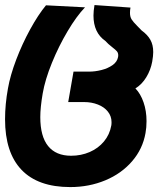

<svg xmlns="http://www.w3.org/2000/svg" viewBox="-28 -575 648 760"><path d="M-8 -103Q-8 -162 3.5 -225Q12.5 -276.5 36.2 -339Q60 -401.5 91.5 -459Q123 -516.5 154 -554L308.5 -546Q275 -511 239.8 -451.8Q204.5 -392.5 177.5 -326.2Q150.5 -260 141 -205Q131.5 -149.5 131.5 -111.5Q131.5 -35 162.5 3.2Q193.5 41.5 253.5 41.5Q293 41.5 327 26.8Q361 12 383.5 -15Q406 -42 412.5 -78Q413.5 -82.5 413.5 -91.5Q413.5 -115 399 -133.2Q384.5 -151.5 359.5 -161.2Q334.5 -171 305 -171H242L263 -291.5H325Q348.5 -291.5 373.5 -297.8Q398.5 -304 417.2 -317Q436 -330 439.5 -350Q440 -352 440 -356Q440 -365.5 434.8 -371.8Q429.5 -378 416.5 -388Q399 -401.5 389 -413Q342 -445.5 342 -513.5Q342 -531 346 -555L488.5 -545Q486.5 -534.5 486.5 -524.5Q486.5 -508.5 492.8 -498.5Q499 -488.5 515 -472.5L532.5 -454.5Q556 -437.5 567.2 -417.5Q578.5 -397.5 578.5 -369Q578.5 -353.5 574.5 -331Q568.5 -298 551.2 -269.5Q534 -241 508 -225Q528.5 -204 540.2 -170Q552 -136 552 -95.5Q552 -70 548 -48.5Q537 14.5 495 63.2Q453 112 388.8 138.8Q324.5 165.5 250 165.5Q122.5 165.5 57.2 97.2Q-8 29 -8 -103Z"/></svg>

Font: JuliaMono ExtraBoldItalic
Style: Regular
Weight: 800
Italic angle: -9°
Monospace: yes
Designer: cormullion
Foundry: corm
Version: Version 0.049; ttfautohint (v1.8.4)